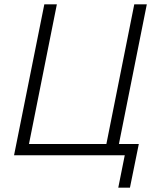

<svg xmlns="http://www.w3.org/2000/svg" viewBox="-20 -718 739 888"><path d="M527 150 557 0H45L185 -698H243L114 -52H472L601 -698H659L530 -52H622L581 150Z"/></svg>

Font: IBM Plex Sans Light
Style: Italic
Weight: 300
Italic angle: -11.31°
Designer: Mike Abbink, Paul van der Laan, Pieter van Rosmalen
Foundry: Bold Monday
Version: Version 3.201